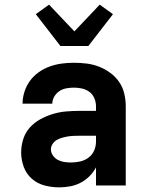

<svg xmlns="http://www.w3.org/2000/svg" viewBox="-20 -798 640 826"><path d="M235 8Q203 8 172 0Q141 -8 117 -29Q93 -50 82 -80.5Q71 -111 71 -142Q71 -171 80 -199.5Q89 -228 108.5 -249.5Q128 -271 153.5 -285Q179 -299 207 -307.5Q235 -316 264 -318.5Q293 -321 322 -321H393V-341Q393 -358 386 -375Q379 -392 365 -402.5Q351 -413 333.5 -417Q316 -421 298 -421Q282 -421 265.5 -418Q249 -415 235.5 -406Q222 -397 213.5 -382.5Q205 -368 205 -352H77Q77 -378 85.5 -404Q94 -430 109.5 -451Q125 -472 147 -487.5Q169 -503 194 -512Q219 -521 245.5 -524.5Q272 -528 298 -528Q326 -528 353.5 -524.5Q381 -521 406.5 -511Q432 -501 454.5 -484.5Q477 -468 492.5 -445.5Q508 -423 514.5 -395.5Q521 -368 521 -341V0H393V-78Q382 -57 365 -40Q348 -23 327 -12Q306 -1 282.5 3.5Q259 8 235 8ZM286 -99Q306 -99 325.5 -103.5Q345 -108 361 -120Q377 -132 385 -150.5Q393 -169 393 -189V-214H322Q310 -214 297 -213.5Q284 -213 272 -211Q260 -209 247.5 -205.5Q235 -202 224.5 -196Q214 -190 206.5 -179Q199 -168 199 -156Q199 -141 208 -128.5Q217 -116 230 -109.5Q243 -103 257.5 -101Q272 -99 286 -99ZM240 -600 134 -737 191 -778 300 -663 409 -778 466 -737 360 -600Z"/></svg>

Font: Iosevka Aile Extrabold
Style: Regular
Weight: 800
Designer: Belleve Invis
Foundry: Belleve Invis
Version: Version 27.3.5; ttfautohint (v1.8.4)